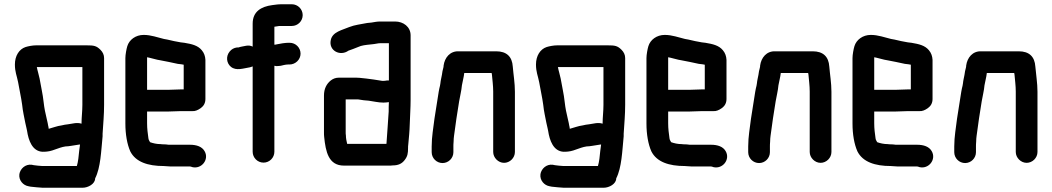

<svg xmlns="http://www.w3.org/2000/svg" viewBox="-20 -722 4943 902"><path d="M363 -141C341 -148 321 -141 299 -138L284 -136C278 -135 273 -134 270 -133C247 -130 229 -122 209 -117C208 -120 208 -122 208 -124C207 -129 205 -136 204 -144L199 -166C193 -190 188 -215 185 -242C181 -281 172 -316 166 -353C162 -373 156 -390 153 -407H367V-229C367 -199 363 -171 363 -141ZM462 -82V-94C465 -142 469 -183 469 -230V-449C469 -464 463 -477 452 -488C433 -507 421 -509 387 -509H150C133 -509 113 -505 100 -501C70 -491 50 -460 50 -419C50 -384 59 -367 65 -336C71 -300 79 -267 84 -230C87 -199 94 -171 99 -144L104 -122C105 -116 106 -111 107 -108C114 -61 132 -12 179 -9C186 -9 193 -9 201 -10C234 -13 265 -35 301 -35L315 -37C327 -39 341 -41 353 -43H356L352 -13C350 10 347 39 341 58H180C172 58 145 55 139 54L129 52C99 48 75 71 71 96C67 125 89 149 114 153L124 155C136 156 168 160 180 160H368C394 160 427 142 427 116C453 65 455 -12 462 -82Z M830 -200H884C896 -199 909 -204 923 -214C937 -224 945 -238 945 -257V-441C944 -458 939 -473 928 -486C909 -509 881 -515 846 -521L829 -523C824 -524 818 -525 813 -526C793 -529 771 -536 750 -539C720 -546 690 -558 655 -558C617 -558 587 -535 578 -505C574 -492 569 -465 569 -449V-142C569 -91 577 -45 592 -11C617 39 675 58 749 58C759 58 768 60 780 60H872C876 60 880 62 883 63C927 74 964 27 941 -12C929 -33 904 -42 872 -42H772C765 -43 757 -44 749 -44C745 -44 740 -44 734 -45C716 -45 699 -49 685 -54C683 -58 677 -66 677 -74C674 -96 671 -117 671 -143V-198H768C783 -198 816 -200 830 -200ZM768 -300H671V-453L681 -451C696 -448 716 -441 732 -439C760 -434 787 -428 815 -422L832 -420C835 -419 839 -419 843 -418V-302H830C817 -302 783 -300 768 -300Z M1218 42C1246 42 1269 19 1269 -9V-413C1276 -411 1282 -411 1289 -412L1299 -413C1307 -415 1322 -419 1333 -419H1340C1368 -419 1392 -442 1392 -470C1392 -498 1369 -521 1341 -521H1334C1321 -521 1294 -517 1282 -514L1272 -512H1269V-596C1270 -597 1272 -597 1273 -597C1281 -598 1287 -599 1292 -600H1351C1379 -600 1402 -623 1402 -651C1402 -679 1379 -702 1351 -702H1304C1284 -702 1277 -700 1259 -698C1207 -691 1167 -668 1167 -611V-503C1157 -508 1147 -509 1136 -507C1128 -505 1111 -503 1100 -499H1093C1079 -497 1068 -491 1059 -480C1040 -457 1044 -425 1065 -408C1090 -388 1123 -401 1155 -406L1167 -410V-9C1167 19 1190 42 1218 42Z M1605 -86C1604 -91 1604 -96 1604 -101V-255H1657C1661 -255 1665 -255 1669 -254L1689 -251C1696 -250 1703 -250 1712 -249C1735 -246 1757 -240 1781 -240C1790 -240 1798 -241 1805 -242H1807C1806 -227 1806 -213 1806 -198C1802 -147 1800 -99 1796 -53C1796 -50 1796 -48 1795 -46H1611C1608 -59 1605 -72 1605 -86ZM1781 -342C1777 -342 1773 -342 1770 -343C1749 -346 1723 -351 1701 -353L1682 -355C1673 -356 1665 -357 1656 -357H1570C1557 -357 1544 -352 1534 -344C1514 -328 1502 -305 1502 -273V-101C1502 -93 1502 -85 1503 -78C1510 -10 1523 56 1596 56H1806C1813 56 1820 56 1826 55C1851 55 1868 47 1881 30C1895 12 1897 -2 1897 -27C1897 -32 1897 -37 1898 -43C1901 -77 1904 -102 1905 -139C1906 -172 1909 -217 1909 -252V-556C1909 -596 1875 -621 1836 -621H1766C1752 -621 1737 -618 1725 -616L1705 -614C1675 -608 1646 -605 1621 -595C1589 -581 1542 -573 1534 -534C1523 -484 1578 -456 1617 -484C1631 -489 1648 -495 1662 -501C1678 -509 1700 -511 1719 -513L1737 -515C1747 -516 1756 -519 1766 -519H1807V-344H1798C1792 -343 1788 -342 1781 -342Z M2110 -7V-34C2110 -39 2110 -46 2111 -57C2111 -67 2112 -76 2113 -84C2120 -137 2128 -193 2137 -246C2141 -271 2148 -296 2150 -321C2153 -340 2159 -359 2161 -379H2290C2290 -376 2290 -374 2291 -372C2293 -347 2297 -320 2297 -292V-8C2297 19 2321 43 2348 43C2375 43 2399 20 2399 -8V-291C2399 -332 2392 -372 2389 -409C2386 -456 2360 -481 2311 -481H2136C2094 -483 2069 -451 2064 -414C2064 -412 2064 -409 2063 -405C2059 -391 2058 -384 2056 -370C2054 -358 2050 -344 2049 -331L2047 -319C2045 -312 2043 -302 2041 -291C2035 -248 2027 -207 2021 -164C2016 -121 2008 -81 2008 -34V-7C2008 21 2031 44 2059 44C2087 44 2110 21 2110 -7Z M2811 -141C2789 -148 2769 -141 2747 -138L2732 -136C2726 -135 2721 -134 2718 -133C2695 -130 2677 -122 2657 -117C2656 -120 2656 -122 2656 -124C2655 -129 2653 -136 2652 -144L2647 -166C2641 -190 2636 -215 2633 -242C2629 -281 2620 -316 2614 -353C2610 -373 2604 -390 2601 -407H2815V-229C2815 -199 2811 -171 2811 -141ZM2910 -82V-94C2913 -142 2917 -183 2917 -230V-449C2917 -464 2911 -477 2900 -488C2881 -507 2869 -509 2835 -509H2598C2581 -509 2561 -505 2548 -501C2518 -491 2498 -460 2498 -419C2498 -384 2507 -367 2513 -336C2519 -300 2527 -267 2532 -230C2535 -199 2542 -171 2547 -144L2552 -122C2553 -116 2554 -111 2555 -108C2562 -61 2580 -12 2627 -9C2634 -9 2641 -9 2649 -10C2682 -13 2713 -35 2749 -35L2763 -37C2775 -39 2789 -41 2801 -43H2804L2800 -13C2798 10 2795 39 2789 58H2628C2620 58 2593 55 2587 54L2577 52C2547 48 2523 71 2519 96C2515 125 2537 149 2562 153L2572 155C2584 156 2616 160 2628 160H2816C2842 160 2875 142 2875 116C2901 65 2903 -12 2910 -82Z M3278 -200H3332C3344 -199 3357 -204 3371 -214C3385 -224 3393 -238 3393 -257V-441C3392 -458 3387 -473 3376 -486C3357 -509 3329 -515 3294 -521L3277 -523C3272 -524 3266 -525 3261 -526C3241 -529 3219 -536 3198 -539C3168 -546 3138 -558 3103 -558C3065 -558 3035 -535 3026 -505C3022 -492 3017 -465 3017 -449V-142C3017 -91 3025 -45 3040 -11C3065 39 3123 58 3197 58C3207 58 3216 60 3228 60H3320C3324 60 3328 62 3331 63C3375 74 3412 27 3389 -12C3377 -33 3352 -42 3320 -42H3220C3213 -43 3205 -44 3197 -44C3193 -44 3188 -44 3182 -45C3164 -45 3147 -49 3133 -54C3131 -58 3125 -66 3125 -74C3122 -96 3119 -117 3119 -143V-198H3216C3231 -198 3264 -200 3278 -200ZM3216 -300H3119V-453L3129 -451C3144 -448 3164 -441 3180 -439C3208 -434 3235 -428 3263 -422L3280 -420C3283 -419 3287 -419 3291 -418V-302H3278C3265 -302 3231 -300 3216 -300Z M3597 -7V-34C3597 -39 3597 -46 3598 -57C3598 -67 3599 -76 3600 -84C3607 -137 3615 -193 3624 -246C3628 -271 3635 -296 3637 -321C3640 -340 3646 -359 3648 -379H3777C3777 -376 3777 -374 3778 -372C3780 -347 3784 -320 3784 -292V-8C3784 19 3808 43 3835 43C3862 43 3886 20 3886 -8V-291C3886 -332 3879 -372 3876 -409C3873 -456 3847 -481 3798 -481H3623C3581 -483 3556 -451 3551 -414C3551 -412 3551 -409 3550 -405C3546 -391 3545 -384 3543 -370C3541 -358 3537 -344 3536 -331L3534 -319C3532 -312 3530 -302 3528 -291C3522 -248 3514 -207 3508 -164C3503 -121 3495 -81 3495 -34V-7C3495 21 3518 44 3546 44C3574 44 3597 21 3597 -7Z M4246 -200H4300C4312 -199 4325 -204 4339 -214C4353 -224 4361 -238 4361 -257V-441C4360 -458 4355 -473 4344 -486C4325 -509 4297 -515 4262 -521L4245 -523C4240 -524 4234 -525 4229 -526C4209 -529 4187 -536 4166 -539C4136 -546 4106 -558 4071 -558C4033 -558 4003 -535 3994 -505C3990 -492 3985 -465 3985 -449V-142C3985 -91 3993 -45 4008 -11C4033 39 4091 58 4165 58C4175 58 4184 60 4196 60H4288C4292 60 4296 62 4299 63C4343 74 4380 27 4357 -12C4345 -33 4320 -42 4288 -42H4188C4181 -43 4173 -44 4165 -44C4161 -44 4156 -44 4150 -45C4132 -45 4115 -49 4101 -54C4099 -58 4093 -66 4093 -74C4090 -96 4087 -117 4087 -143V-198H4184C4199 -198 4232 -200 4246 -200ZM4184 -300H4087V-453L4097 -451C4112 -448 4132 -441 4148 -439C4176 -434 4203 -428 4231 -422L4248 -420C4251 -419 4255 -419 4259 -418V-302H4246C4233 -302 4199 -300 4184 -300Z M4565 -7V-34C4565 -39 4565 -46 4566 -57C4566 -67 4567 -76 4568 -84C4575 -137 4583 -193 4592 -246C4596 -271 4603 -296 4605 -321C4608 -340 4614 -359 4616 -379H4745C4745 -376 4745 -374 4746 -372C4748 -347 4752 -320 4752 -292V-8C4752 19 4776 43 4803 43C4830 43 4854 20 4854 -8V-291C4854 -332 4847 -372 4844 -409C4841 -456 4815 -481 4766 -481H4591C4549 -483 4524 -451 4519 -414C4519 -412 4519 -409 4518 -405C4514 -391 4513 -384 4511 -370C4509 -358 4505 -344 4504 -331L4502 -319C4500 -312 4498 -302 4496 -291C4490 -248 4482 -207 4476 -164C4471 -121 4463 -81 4463 -34V-7C4463 21 4486 44 4514 44C4542 44 4565 21 4565 -7Z"/></svg>

Font: Electronic
Style: UltBlk
Weight: 500
Version: Version 1.011